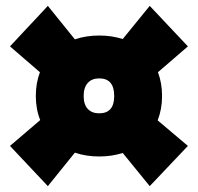

<svg xmlns="http://www.w3.org/2000/svg" viewBox="-20 -657 674 654"><path d="M318 -536Q361 -536 398 -524L490 -637L620 -499L518 -411Q532 -374 532 -330Q532 -285 517 -247L620 -160L490 -23L398 -136Q361 -124 318 -124Q273 -124 235 -137L143 -23L14 -160L117 -248Q102 -285 102 -330Q102 -374 116 -411L14 -499L143 -637L235 -523Q273 -536 318 -536ZM318 -390Q293 -390 279 -374.5Q265 -359 265 -330Q265 -301 279 -286Q293 -271 318 -271Q369 -271 369 -330Q369 -390 318 -390Z"/></svg>

Font: Prodigy Sans Black
Style: Regular
Weight: 900
Designer: Wei Huang
Foundry: Wei Huang
Version: Version 1.003; ttfautohint (v1.8.3)